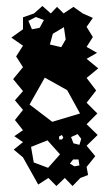

<svg xmlns="http://www.w3.org/2000/svg" viewBox="-20 -606 367 643"><path d="M57 -79 26 -105 57 -130 28 -150 57 -170 30 -204 57 -238 30 -270 57 -301 24 -341 57 -381 34 -417 57 -453 18 -480 57 -508V-548L94 -561L122 -586L150 -561L171 -583L193 -561L226 -583L257 -561L291 -546L270 -516L291 -482L270 -449L305 -429L270 -409L309 -377L270 -345L302 -303L270 -262L306 -226L270 -190L307 -154L270 -118L299 -83L270 -47L275 -20L249 -10L223 17L197 -10L169 17L142 -10L108 12ZM127 -539 100 -549 75 -536 87 -508 113 -513ZM194 -515 157 -493 147 -457 185 -448 200 -474ZM205 -304 130 -346 79 -256 155 -198 248 -226ZM240 -157 218 -147 226 -126 246 -121 252 -141ZM187 -154 178 -149V-139H188L192 -146ZM181 -89 139 -136 84 -114 93 -62 141 -44ZM243 -72H225L214 -58L229 -49L246 -52Z"/></svg>

Font: Rubik Gemstones
Style: Regular
Weight: 400
Designer: Hubert and Fischer, NaN
Foundry: Hubert and Fischer, NaN
Version: Version 2.200